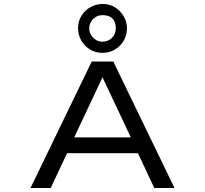

<svg xmlns="http://www.w3.org/2000/svg" viewBox="-20 -900 1040 974"><path d="M500 -631.8Q465.8 -631.8 437.5 -648.4Q409.2 -665 392.6 -693.8Q376 -722.7 376 -756.8Q376 -792 393.1 -819.8Q410.2 -847.7 439 -863.8Q467.8 -879.9 502 -879.9Q536.1 -879.9 563.5 -862.8Q590.8 -845.7 607.4 -817.4Q624 -789.1 624 -755.9Q624 -721.7 607.4 -693.4Q590.8 -665 562.5 -648.4Q534.2 -631.8 500 -631.8ZM500 -688.5Q528.3 -688.5 547.9 -708Q567.4 -727.5 567.4 -755.9Q567.4 -823.2 499 -823.2Q471.7 -823.2 452.1 -803.2Q432.6 -783.2 432.6 -755.9Q432.6 -728.5 452.6 -708.5Q472.7 -688.5 500 -688.5ZM134.8 53.7 445.3 -587.9H554.7L865.2 53.7H762.7L679.7 -123H320.3L237.3 53.7ZM356.4 -203.1H643.6L500 -507.8Z"/></svg>

Font: Kosugi
Style: Regular
Weight: 400
Version: Version 4.002